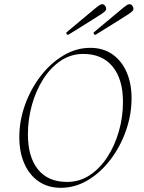

<svg xmlns="http://www.w3.org/2000/svg" viewBox="-20 -883 687 915"><path d="M270 12Q208 12 163.5 -19Q119 -50 95.5 -104.5Q72 -159 72 -229Q72 -308 99.5 -384Q127 -460 174 -521Q221 -582 282 -618.5Q343 -655 410 -655Q472 -655 516 -624Q560 -593 583.5 -539Q607 -485 607 -415Q607 -337 580.5 -261Q554 -185 507 -123Q460 -61 399 -24.5Q338 12 270 12ZM300 -16Q359 -16 407.5 -48Q456 -80 491.5 -134.5Q527 -189 546.5 -257Q566 -325 566 -397Q566 -506 516.5 -566Q467 -626 377 -626Q318 -626 269.5 -593.5Q221 -561 186 -506Q151 -451 132 -382.5Q113 -314 113 -243Q113 -135 161 -75.5Q209 -16 300 -16ZM305 -717Q296 -717 296 -728Q355 -777 387.5 -804.5Q420 -832 435.5 -844.5Q451 -857 457 -860Q463 -863 467 -863Q475 -863 480.5 -856Q486 -849 486 -841Q486 -836 482 -831Q478 -826 461.5 -815Q445 -804 408 -781Q371 -758 305 -717ZM435 -717Q426 -717 426 -728Q485 -777 517.5 -804.5Q550 -832 565.5 -844.5Q581 -857 587 -860Q593 -863 597 -863Q605 -863 610.5 -856Q616 -849 616 -841Q616 -836 612 -831Q608 -826 591.5 -815Q575 -804 538 -781Q501 -758 435 -717Z"/></svg>

Font: Petrona Thin
Style: Italic
Weight: 100
Italic angle: -9°
Designer: Ringo R. Seeber
Foundry: Ringo R. Seeber
Version: Version 2.001; ttfautohint (v1.8.3)